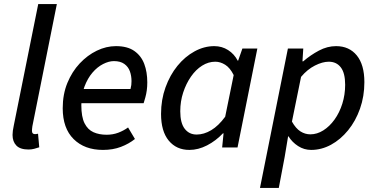

<svg xmlns="http://www.w3.org/2000/svg" viewBox="-20 -729 1858 949"><path d="M121 10Q80 10 61 -9.5Q42 -29 42 -62Q42 -72 43.5 -83Q45 -94 48 -108L169 -709H261L140 -105Q139 -97 138.5 -92Q138 -87 138 -82Q138 -66 153 -66Q156 -66 159 -66.5Q162 -67 168 -68L174 -1Q162 3 149 6.5Q136 10 121 10Z M489 12Q398 12 344 -41.5Q290 -95 290 -194Q290 -263 313 -319Q336 -375 374 -415.5Q412 -456 458.5 -478.5Q505 -501 553 -501Q610 -501 644 -477Q678 -453 693 -413Q708 -373 708 -322Q708 -301 705.5 -282.5Q703 -264 698.5 -248Q694 -232 690 -219H358L366 -289H625Q628 -301 629 -309Q630 -317 630 -328Q630 -354 622 -376.5Q614 -399 594.5 -413Q575 -427 543 -427Q518 -427 489.5 -412.5Q461 -398 437 -370Q413 -342 397.5 -301Q382 -260 382 -209Q382 -151 398 -119.5Q414 -88 442 -75.5Q470 -63 507 -63Q538 -63 564.5 -73Q591 -83 613 -99L647 -42Q617 -18 577.5 -3Q538 12 489 12Z M916 12Q852 12 814 -34Q776 -80 776 -166Q776 -236 798 -297Q820 -358 857 -403.5Q894 -449 941.5 -475Q989 -501 1039 -501Q1077 -501 1107.5 -481.5Q1138 -462 1155 -429H1157L1178 -489H1252L1154 0H1078L1085 -70H1082Q1047 -33 1003.5 -10.5Q960 12 916 12ZM952 -64Q988 -64 1024 -85.5Q1060 -107 1093 -152L1135 -358Q1117 -394 1093 -409Q1069 -424 1044 -424Q1010 -424 979 -404.5Q948 -385 924 -350.5Q900 -316 885.5 -272Q871 -228 871 -179Q871 -121 893 -92.5Q915 -64 952 -64Z M1265 200 1403 -489H1479L1475 -426H1479Q1515 -457 1556.5 -479Q1598 -501 1641 -501Q1706 -501 1743.5 -455Q1781 -409 1781 -323Q1781 -253 1759.5 -192Q1738 -131 1700.5 -85Q1663 -39 1616 -13.5Q1569 12 1518 12Q1483 12 1453.5 -7Q1424 -26 1406 -55H1404L1387 47L1358 200ZM1514 -65Q1547 -65 1578 -84.5Q1609 -104 1633.5 -138Q1658 -172 1672 -216.5Q1686 -261 1686 -310Q1686 -368 1664.5 -396Q1643 -424 1605 -424Q1574 -424 1536.5 -405Q1499 -386 1468 -349L1423 -128Q1442 -94 1465 -79.5Q1488 -65 1514 -65Z"/></svg>

Font: Source Sans 3 ExtraLight Medium
Style: Italic
Weight: 500
Italic angle: -11°
Version: Version 3.052;hotconv 1.1.0;makeotfexe 2.6.0